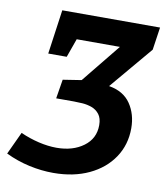

<svg xmlns="http://www.w3.org/2000/svg" viewBox="-85 -771 731 849"><g transform="rotate(10 280.5 -346.5)"><path d="M211 11Q158 11 103 -1Q48 -13 -4 -38L43 -139Q83 -121 125.5 -111Q168 -101 206 -101Q279 -101 327 -136.5Q375 -172 375 -232Q375 -263 361.5 -280.5Q348 -298 327.5 -305.5Q307 -313 285.5 -314.5Q264 -316 247 -316H167L181 -402L264 -415L405 -589H211L181 -505H98L126 -704H565L550 -602L388 -410Q454 -399 485.5 -352.5Q517 -306 517 -243Q517 -169 478.5 -111.5Q440 -54 371 -21.5Q302 11 211 11Z"/></g></svg>

Font: Bitter
Style: Bold Italic
Weight: 700
Italic angle: -9°
Designer: Sol Matas, and Bitter project Authors
Foundry: Sol Matas
Version: Version 2.001